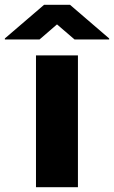

<svg xmlns="http://www.w3.org/2000/svg" viewBox="-94 -775 472 795"><path d="M55 0V-545.5H228.7V0ZM69.6 -611.5 142 -674 214.8 -611.5H358V-615.8L196 -755H88.4L-73.9 -615.8V-611.5Z"/></svg>

Font: Inter UI Extra Bold
Style: Regular
Weight: 800
Designer: Rasmus Andersson
Foundry: rsms
Version: 3.2;8d6f07862